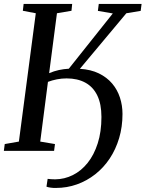

<svg xmlns="http://www.w3.org/2000/svg" viewBox="-20 -763 736 971"><path d="M262.5 187.5Q250.5 188 236.2 186Q222 184 215 181L221 141.5Q227.5 142.5 238 143.2Q248.5 144 259 144Q306 143.5 348.2 122.5Q390.5 101.5 423 61Q455.5 20.5 474.2 -38Q493 -96.5 493 -171.5Q493 -237 472 -280.2Q451 -323.5 411.5 -345Q372 -366.5 317 -366.5Q292 -366.5 267.8 -361.8Q243.5 -357 222.5 -349L183.5 -47L258 -34.5L253.5 0H-0.5L4 -34.5L75.5 -47L161 -696L95.5 -708.5L99.5 -743H345L341.5 -708.5L268 -696L228.5 -393Q253.5 -403.5 277.8 -408.8Q302 -414 328 -415.5L550.5 -695L475 -708L479.5 -743H696L691.5 -708L619 -696L384 -415Q439.5 -411.5 480 -391.8Q520.5 -372 547 -340.8Q573.5 -309.5 586.5 -269.8Q599.5 -230 599.5 -186.5Q599.5 -121.5 582.5 -64.5Q565.5 -7.5 534.8 38.8Q504 85 461.8 118.2Q419.5 151.5 369 169.5Q318.5 187.5 262.5 187.5Z"/></svg>

Font: Merriweather 60pt
Style: Italic
Weight: 400
Italic angle: -7.8°
Version: Version 2.101